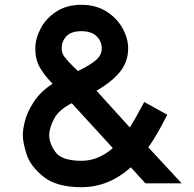

<svg xmlns="http://www.w3.org/2000/svg" viewBox="-20 -757 807 800"><path d="M586 7 525 -60Q433 23 319 23Q216 23 161.5 -20.5Q107 -64 91 -113.5Q75 -163 75 -195Q75 -217 84 -253Q93 -289 120.5 -332Q148 -375 199 -408Q165 -443 146 -476Q127 -509 127 -555Q127 -595 149 -637.5Q171 -680 214.5 -708.5Q258 -737 319 -737Q379 -737 423 -709.5Q467 -682 490.5 -639.5Q514 -597 514 -555Q514 -501 481 -459Q448 -417 382 -379L521 -226Q542 -259 581 -332L677 -279Q632 -190 598 -143L737 7ZM319 -87Q390 -87 450 -140L279 -327Q224 -299 204.5 -260.5Q185 -222 185 -195Q185 -159 211.5 -123Q238 -87 319 -87ZM286 -479 305 -461Q360 -488 382 -508.5Q404 -529 404 -555Q404 -585 382.5 -606Q361 -627 319 -627Q276 -627 256.5 -606Q237 -585 237 -555Q237 -536 248 -521Q259 -506 286 -479Z"/></svg>

Font: SUITE
Style: Bold
Weight: 700
Designer: Sun
Foundry: Sun
Version: Version 2.040